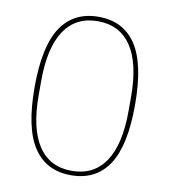

<svg xmlns="http://www.w3.org/2000/svg" viewBox="-81 -780 763 862"><g transform="rotate(10 300.0 -349.0)"><path d="M470.7 -75Q412.6 12.2 299.8 12.2Q187 12.2 128.9 -75Q70.8 -162.1 70.8 -349.1Q70.8 -536.1 128.9 -623Q187 -710 299.8 -710Q412.6 -710 470.7 -623Q528.8 -536.1 528.8 -349.1Q528.8 -162.1 470.7 -75ZM504.9 -316.9V-380.9Q504.9 -533.7 452.4 -611.8Q399.9 -689.9 299.8 -689.9Q199.7 -689.9 147.5 -611.8Q95.2 -533.7 95.2 -380.9V-316.9Q95.2 -164.1 147.5 -85.9Q199.7 -7.8 299.8 -7.8Q399.9 -7.8 452.4 -85.9Q504.9 -164.1 504.9 -316.9Z"/></g></svg>

Font: Anuphan Thin
Style: Regular
Weight: 250
Designer: Mike Abbink, Paul van der Laan, Pieter van Rosmalen, Mint Tantisuwanna
Foundry: Bold Monday; Cadson Demak
Version: Version 3.002;hotconv 1.0.109;makeotfexe 2.5.65596